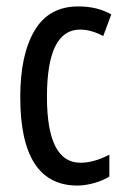

<svg xmlns="http://www.w3.org/2000/svg" viewBox="-20 -567 387 597"><path d="M221 10Q43 10 43 -265Q43 -397 87.5 -472Q132 -547 223 -547Q255 -547 280 -540.5Q305 -534 326 -522L301 -455Q263 -475 229 -475Q126 -475 126 -266Q126 -61 230 -61Q252 -61 274.5 -67.5Q297 -74 320 -86V-18Q299 -5 271.5 2.5Q244 10 221 10Z"/></svg>

Font: Noto Sans Lao UI ExtCond
Style: Regular
Weight: 400
Width: 2
Designer: Monotype Design Team
Foundry: Monotype Imaging Inc.
Version: Version 2.000; ttfautohint (v1.8.4.7-5d5b)